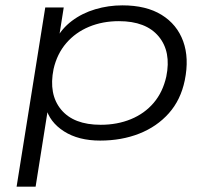

<svg xmlns="http://www.w3.org/2000/svg" viewBox="-20 -517 784 717"><path d="M42 180 149 -489H218L199 -369H189Q210 -410 248.5 -439Q287 -468 336 -482.5Q385 -497 437 -497Q526 -497 583.5 -461.5Q641 -426 664 -363Q687 -300 670 -217Q655 -144 610.5 -94Q566 -44 500 -18Q434 8 354 8Q273 8 219 -26.5Q165 -61 151 -116H160L113 180ZM356 -51Q418 -51 469 -72Q520 -93 554 -133Q588 -173 601 -231Q620 -324 572.5 -381Q525 -438 424 -438Q363 -438 312.5 -417Q262 -396 227.5 -356Q193 -316 180 -259Q161 -165 208 -108Q255 -51 356 -51Z"/></svg>

Font: Nunito Sans 10pt Expanded Light
Style: Italic
Weight: 300
Width: 7
Italic angle: -9°
Designer: Vernon Adams
Foundry: Vernon Adams
Version: Version 3.101;gftools[0.9.27]